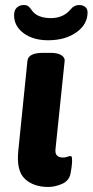

<svg xmlns="http://www.w3.org/2000/svg" viewBox="-20 -735 368 763"><path d="M172 8Q113 8 78.5 -24.5Q44 -57 53 -139L89 -493Q92 -525 152 -525H180Q210 -525 224 -515.5Q238 -506 237 -494L201 -147Q198 -126 206 -117.5Q214 -109 230 -109Q240 -109 248 -112Q256 -115 259 -115Q267 -115 266 -103Q267 -99 266 -84.5Q265 -70 260 -44Q254 -16 226 -4Q198 8 172 8ZM171 -575Q112 -575 74 -603Q36 -631 36 -674Q36 -695 47 -705Q58 -715 74 -715Q86 -715 92.5 -710Q99 -705 105 -696Q117 -678 137 -670.5Q157 -663 181 -663Q231 -663 259 -696Q274 -715 295 -715Q309 -715 318.5 -707.5Q328 -700 328 -686Q328 -638 283.5 -606.5Q239 -575 171 -575Z"/></svg>

Font: Asap Semi Expanded Semi Expanded Regular
Style: Bold Italic
Weight: 700
Width: 6
Italic angle: -6°
Designer: Pablo Cosgaya
Foundry: Omnibus-Type
Version: Version 3.001; ttfautohint (v1.8.4.7-5d5b)